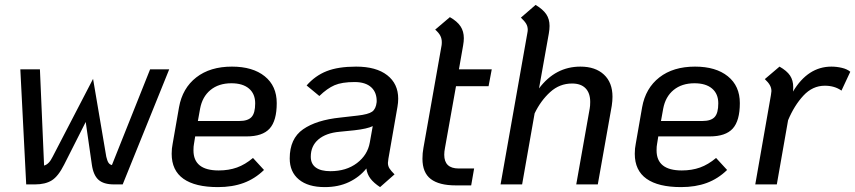

<svg xmlns="http://www.w3.org/2000/svg" viewBox="-20 -753 3492 784"><path d="M63 -470H143L160 -77Q180 -82 195 -113L360 -431L414 -113Q418 -96 423 -88.5Q428 -81 437 -79L593 -470H671L481 0H445Q403 0 382 -19Q361 -38 355 -81L330 -255L242 -81Q218 -33 191.5 -16.5Q165 0 123 0H87Z M772 -165Q770 -156 770 -139Q770 -57 873 -57Q914 -57 947.5 -69Q981 -81 1013 -108L1058 -59Q1021 -23 975 -6Q929 11 870 11Q777 11 729 -23Q681 -57 681 -125Q681 -147 685 -166L711 -315Q725 -393 781.5 -437Q838 -481 927 -481Q1012 -481 1061 -441.5Q1110 -402 1110 -332Q1110 -260 1081 -228Q1052 -196 987 -196H777ZM797 -309 788 -259H958Q992 -259 1007 -275Q1022 -291 1022 -331Q1022 -370 996.5 -391.5Q971 -413 925 -413Q873 -413 839.5 -385.5Q806 -358 797 -309Z M1566 -105Q1564 -93 1564 -88Q1564 -75 1570.5 -65Q1577 -55 1591 -41L1532 11Q1506 -6 1492.5 -24Q1479 -42 1476 -65Q1448 -30 1405 -9.5Q1362 11 1306 11Q1238 11 1200.5 -20Q1163 -51 1163 -106Q1163 -187 1217.5 -225Q1272 -263 1370 -273L1440 -281Q1484 -286 1499.5 -297Q1515 -308 1518 -336V-334Q1520 -374 1496.5 -396Q1473 -418 1428 -418Q1376 -418 1346 -405Q1316 -392 1284 -361L1232 -404Q1267 -444 1314 -462.5Q1361 -481 1434 -481Q1516 -481 1561 -446Q1606 -411 1606 -350Q1606 -334 1603 -317ZM1490 -171 1502 -238Q1480 -227 1427 -221L1367 -215Q1311 -210 1280 -183.5Q1249 -157 1249 -113Q1249 -84 1269.5 -69Q1290 -54 1329 -54Q1394 -54 1437.5 -87Q1481 -120 1490 -171Z M1797 -149Q1794 -134 1794 -121Q1794 -65 1853 -65H1916L1904 4H1841Q1773 4 1739 -22Q1705 -48 1705 -105Q1705 -128 1709 -149L1783 -567Q1784 -572 1784 -581Q1784 -595 1778 -607Q1772 -619 1757 -632L1817 -683Q1847 -666 1860.5 -645.5Q1874 -625 1874 -597Q1874 -584 1871 -567L1854 -470H1988L1975 -401H1842Z M2481 -358Q2481 -341 2478 -321L2421 0H2333L2388 -310Q2390 -320 2390 -337Q2390 -373 2371 -392.5Q2352 -412 2316 -412Q2265 -412 2226.5 -377Q2188 -342 2163 -290L2112 0H2024L2133 -616Q2135 -626 2135 -631Q2135 -645 2128.5 -656Q2122 -667 2107 -681L2167 -733Q2197 -715 2210.5 -695Q2224 -675 2224 -647Q2224 -633 2221 -616L2181 -392Q2248 -481 2350 -481Q2411 -481 2446 -448.5Q2481 -416 2481 -358Z M2663 -165Q2661 -156 2661 -139Q2661 -57 2764 -57Q2805 -57 2838.5 -69Q2872 -81 2904 -108L2949 -59Q2912 -23 2866 -6Q2820 11 2761 11Q2668 11 2620 -23Q2572 -57 2572 -125Q2572 -147 2576 -166L2602 -315Q2616 -393 2672.5 -437Q2729 -481 2818 -481Q2903 -481 2952 -441.5Q3001 -402 3001 -332Q3001 -260 2972 -228Q2943 -196 2878 -196H2668ZM2688 -309 2679 -259H2849Q2883 -259 2898 -275Q2913 -291 2913 -331Q2913 -370 2887.5 -391.5Q2862 -413 2816 -413Q2764 -413 2730.5 -385.5Q2697 -358 2688 -309Z M3452 -460 3416 -383Q3388 -403 3348 -403Q3298 -403 3260.5 -362.5Q3223 -322 3198 -262L3152 0H3064L3128 -365Q3130 -377 3130 -381Q3130 -394 3123.5 -405.5Q3117 -417 3103 -430L3163 -481Q3193 -464 3206 -444.5Q3219 -425 3219 -397Q3219 -386 3218 -379Q3279 -481 3375 -481Q3396 -481 3417.5 -476Q3439 -471 3452 -460Z"/></svg>

Font: KoHo Medium
Style: Italic
Weight: 500
Italic angle: -10°
Designer: Cadson Demak & Katatrad Team
Foundry: Cadson Demak Co.,Ltd.
Version: Version 1.000